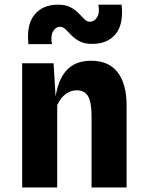

<svg xmlns="http://www.w3.org/2000/svg" viewBox="-20 -824 640 844"><path d="M77.5 0V-546H215.5L228 -340L222 -381.5Q232 -469 270.8 -513Q309.5 -557 380.5 -557Q458.5 -557 497.5 -505.8Q536.5 -454.5 536.5 -361.5V0H382.5V-313.5Q382.5 -373.5 367.5 -400.2Q352.5 -427 318 -427Q289.5 -427 267.8 -410Q246 -393 231.5 -362V0ZM385.5 -631Q352 -631 330.5 -642.2Q309 -653.5 294.5 -668.5Q280 -683.5 268.5 -694.8Q257 -706 243.5 -706Q225 -706 213.2 -685.8Q201.5 -665.5 208.5 -630H105Q95.5 -714 131.2 -758.8Q167 -803.5 235 -803.5Q268.5 -803.5 289.8 -792.2Q311 -781 325.2 -766Q339.5 -751 350.8 -739.8Q362 -728.5 375.5 -728.5Q394.5 -728.5 406.8 -748.2Q419 -768 412.5 -803.5H514.5Q524 -717.5 488.2 -674.2Q452.5 -631 385.5 -631Z"/></svg>

Font: Spline Sans Mono
Style: Regular
Weight: 400
Monospace: yes
Designer: Eben Sorkin, Mirko Velimirovic
Foundry: Sorkin Type
Version: Version 1.004